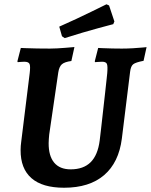

<svg xmlns="http://www.w3.org/2000/svg" viewBox="-20 -869 708 901"><path d="M210.9 -237.6Q209.9 -227.3 209.1 -216.5Q208.3 -205.8 208.3 -197.5Q207.9 -137.5 234.1 -105.9Q260.4 -74.3 311.8 -74.3Q371.6 -74.3 405.4 -107.8Q439.1 -141.3 447.8 -209.6Q450.3 -229.7 454.6 -267.3Q458.8 -305 463.8 -349.2Q468.8 -393.4 473.3 -433.5Q477.8 -473.7 480.5 -499.5Q483.2 -525.3 483.2 -525.3Q486.1 -559 481.6 -569.2Q477 -579.3 459.2 -579.3Q451.1 -579.3 438.6 -578.3Q426.1 -577.3 426.1 -577.3L424.7 -581.3L440.7 -644Q440.7 -644 461.1 -643Q481.5 -642 507.8 -641.5Q534.2 -641 551.7 -641Q577.2 -641 603.9 -642.6Q630.6 -644.2 649.2 -646Q667.8 -647.8 667.8 -647.8L653.7 -583.6Q616.1 -576.4 604.9 -567.3Q593.7 -558.2 590.6 -532.5L551.8 -218.6Q537.5 -106.2 468.5 -47.1Q399.5 12 280.6 12Q178.8 12 127.5 -33Q76.1 -78 76.7 -165Q76.7 -184 79.7 -205L119.3 -525.3Q123.3 -558.2 118.7 -568.8Q114.1 -579.3 93.8 -579.3Q85.7 -579.3 74.4 -578.3Q63.1 -577.3 63.1 -577.3L61.6 -581.3L77.7 -644Q77.7 -644 100.5 -643Q123.3 -642 155.1 -641.5Q186.9 -641 214.3 -641Q228.9 -641 248.4 -642Q267.9 -643.1 286.3 -644.6Q304.8 -646.2 317 -647.2Q329.3 -648.3 329.3 -648.3L314.9 -582.7Q283.3 -578.6 270.4 -567.4Q257.6 -556.1 253.5 -529.3ZM511.5 -755.6Q511.5 -755.6 492.2 -750.5Q473 -745.4 440.3 -736.6Q407.6 -727.7 367 -715.8Q326.4 -703.8 283.8 -690.2L270.9 -698.8L258.1 -744Q298.1 -761.5 337.6 -780.1Q377.2 -798.7 409.1 -814.3Q441 -829.8 460.3 -839.4Q479.6 -848.9 479.6 -848.9L491.8 -843.4L516.8 -768.3Z"/></svg>

Font: Alegreya
Style: Italic
Weight: 400
Italic angle: -7°
Designer: Juan Pablo del Peral
Foundry: Huerta Tipografica
Version: Version 2.009